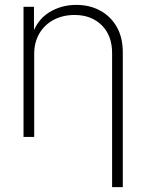

<svg xmlns="http://www.w3.org/2000/svg" viewBox="-20 -557 595 781"><path d="M119.1 -337.4V0H75.7V-529.3H118.2V-408.2H108.4Q128.4 -474.1 178.2 -505.6Q228 -537.1 290 -537.1Q345.2 -537.1 387.9 -513.7Q430.7 -490.2 455.1 -447.3Q479.5 -404.3 479.5 -343.8V204.1H436V-341.3Q436 -412.6 393.8 -454.3Q351.6 -496.1 283.2 -496.1Q236.3 -496.1 199.2 -476.8Q162.1 -457.5 140.6 -421.6Q119.1 -385.7 119.1 -337.4Z"/></svg>

Font: Inter 24pt ExtraLight
Style: Regular
Weight: 250
Designer: Rasmus Andersson
Foundry: rsms
Version: Version 4.001;git-66647c0bb